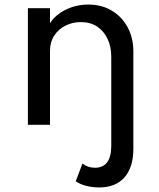

<svg xmlns="http://www.w3.org/2000/svg" viewBox="-20 -548 696 843"><path d="M415 275Q488 275 526.8 230.5Q565.5 186 565.5 105V-322.5Q565.5 -381.5 540.5 -428Q515.5 -474.5 471 -501.2Q426.5 -528 368 -528Q314.5 -528 268.8 -505.5Q223 -483 199.5 -446V-512H102.5V0H199.5V-324.5Q199.5 -363.5 218.2 -392Q237 -420.5 268 -435.8Q299 -451 335 -451Q378 -451 407.8 -430.5Q437.5 -410 453 -375.8Q468.5 -341.5 468.5 -300V92Q468.5 188.5 397 188.5Q365 188.5 342 170L312.5 248Q330 260.5 358 267.8Q386 275 415 275Z"/></svg>

Font: Spartan Medium
Style: Regular
Weight: 500
Designer: Matt Bailey, Mirko Velimirovic
Foundry: Matt Bailey
Version: Version 1.003; ttfautohint (v1.8.3)